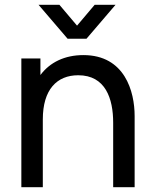

<svg xmlns="http://www.w3.org/2000/svg" viewBox="-20 -785 644 805"><path d="M464.5 -765H377L303 -677.5L229 -765H141.5L263.5 -622.5H342.5ZM329.5 -554C251.5 -554 189.5 -524 149.5 -470.5V-540H69.5V0H159.5V-284.5C159.5 -409.5 218.5 -469.5 308 -469.5C422 -469.5 454.5 -372 454.5 -270.5V0H544.5V-298.5C544.5 -401 503.5 -554 329.5 -554Z"/></svg>

Font: Hauora Medium
Style: Regular
Weight: 500
Designer: Wayne Shih
Foundry: WCYS
Version: Version 1.001;hotconv 1.0.109;makeotfexe 2.5.65596